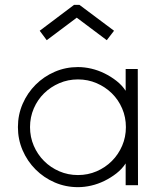

<svg xmlns="http://www.w3.org/2000/svg" viewBox="-20 -779 686 793"><path d="M302 -502Q329 -502 357 -495.5Q385 -489 411.5 -476Q438 -463 461 -445Q484 -427 499 -404V-494H549L550 -14H499V-104Q484 -81 461 -63Q438 -45 411.5 -32Q385 -19 357 -12.5Q329 -6 302 -6Q251 -6 206 -25.5Q161 -45 127 -79Q93 -113 73.5 -158Q54 -203 54 -254Q54 -305 73.5 -350Q93 -395 127 -429Q161 -463 206 -482.5Q251 -502 302 -502ZM119.5 -331Q104 -295 104 -254Q104 -213 119.5 -177Q135 -141 162 -114Q189 -87 225 -71.5Q261 -56 302 -56Q343 -56 379 -71.5Q415 -87 442 -114Q469 -141 484.5 -177Q500 -213 500 -254Q500 -295 484.5 -331Q469 -367 442 -393.5Q415 -420 379 -435.5Q343 -451 302 -451Q261 -451 225 -435.5Q189 -420 162 -393.5Q135 -367 119.5 -331ZM144 -652 286 -759H308L451 -652L421 -613L297 -706L173 -613Z"/></svg>

Font: Leon Sans
Style: Light
Weight: 300
Designer: Jongmin Kim
Version: Version 1.2